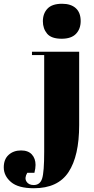

<svg xmlns="http://www.w3.org/2000/svg" viewBox="-170 -751 501 1021"><path d="M251 -476V-86Q251 78 194.5 164Q138 250 10 250Q-73 250 -111.5 217Q-150 184 -150 139Q-150 96 -124 72.5Q-98 49 -58 49Q-20 49 -0.5 70.5Q19 92 19 126Q19 144 13 168H-25Q-41 195 -29.5 214Q-18 233 9 233Q43 233 54 198.5Q65 164 65 56V-458H0V-476ZM58 -638Q58 -679 82.5 -705Q107 -731 160 -731Q207 -731 233 -707.5Q259 -684 259 -639Q259 -597 234 -571Q209 -545 158 -545Q103 -545 80.5 -572Q58 -599 58 -638Z"/></svg>

Font: Abril Fatface
Style: Regular
Weight: 400
Designer: Veronika Burian, Jos Scaglione
Foundry: TypeTogether
Version: Version 1.001